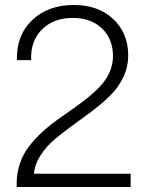

<svg xmlns="http://www.w3.org/2000/svg" viewBox="-20 -750 596 770"><path d="M46.9 -15.1Q46.9 -57.1 60.1 -95Q73.2 -132.8 95.7 -162.1Q118.2 -191.4 147 -218.3Q175.8 -245.1 208 -268.1Q240.2 -291 272.2 -313.5Q304.2 -335.9 333 -359.1Q361.8 -382.3 384.3 -406.7Q406.7 -431.2 419.9 -461.4Q433.1 -491.7 433.1 -524.9Q433.1 -593.8 388.9 -636Q344.7 -678.2 272 -678.2Q194.8 -678.2 148.2 -631.8Q101.6 -585.4 105 -508.8H47.9Q44.9 -607.4 108.4 -668.7Q171.9 -730 275.9 -730Q374 -730 434.1 -673.6Q494.1 -617.2 494.1 -527.8Q494.1 -481.4 474.4 -440.2Q454.6 -398.9 422.4 -367.2Q390.1 -335.4 351.1 -305.9Q312 -276.4 272.5 -248Q232.9 -219.7 199.2 -191.2Q165.5 -162.6 142.6 -127.2Q119.6 -91.8 116.2 -53.2H503.9V0H46.9Z"/></svg>

Font: Lumene Sans Light
Style: Regular
Weight: 300
Designer: Deni Anggara
Version: Version 1.003;Glyphs 3.1.2 (3151)